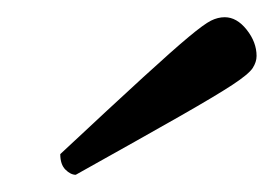

<svg xmlns="http://www.w3.org/2000/svg" viewBox="-20 -716 318 223"><path d="M68 -513Q62 -513 56 -519Q50 -525 50 -537Q111 -594 146 -626Q181 -658 199 -673Q217 -688 225 -692Q233 -696 241 -696Q255 -696 266.5 -681.5Q278 -667 278 -651Q278 -644 273.5 -637Q269 -630 250 -617.5Q231 -605 188 -580.5Q145 -556 68 -513Z"/></svg>

Font: Petrona Medium
Style: Italic
Weight: 500
Italic angle: -9°
Designer: Ringo R. Seeber
Foundry: Ringo R. Seeber
Version: Version 2.001; ttfautohint (v1.8.3)